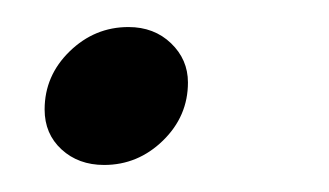

<svg xmlns="http://www.w3.org/2000/svg" viewBox="-20 -112 243 142"><path d="M13 -31Q13 -56 31.5 -74Q50 -92 75 -92Q94 -92 106.5 -80Q119 -68 119 -51Q119 -26 100.5 -8Q82 10 57 10Q38 10 25.5 -1.5Q13 -13 13 -31Z"/></svg>

Font: Fahkwang Light
Style: Italic
Weight: 300
Italic angle: -10°
Version: Version 1.000; ttfautohint (v1.6)